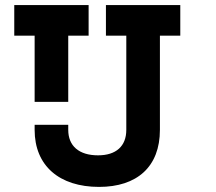

<svg xmlns="http://www.w3.org/2000/svg" viewBox="-20 -720 850 754"><path d="M369 14C518 14 608 -65 608 -210V-580H688V-700H396V-580H476V-210C476 -146 436 -110 365 -110C290 -110 248 -147 248 -210V-230H116V-210C116 -69 213 14 369 14ZM36 -580H116V-320H248V-580H328V-700H36Z"/></svg>

Font: Meta Space
Style: Bold
Weight: 700
Designer: Meta Pool / Florian Karsten
Foundry: Meta Pool / Florian Karsten
Version: Version 2.000;Glyphs 3.1.1 (3137)